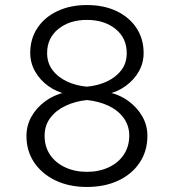

<svg xmlns="http://www.w3.org/2000/svg" viewBox="-20 -730 690 762"><path d="M325 12Q254 12 200 -14Q146 -40 115.5 -85.5Q85 -131 85 -190Q85 -232 105 -267.5Q125 -303 160 -328.5Q195 -354 240 -364H409Q454 -355 489 -329.5Q524 -304 544.5 -268.5Q565 -233 565 -191Q565 -131 534.5 -85Q504 -39 450 -13.5Q396 12 325 12ZM325 -48Q373 -48 411.5 -66Q450 -84 471.5 -116.5Q493 -149 493 -192Q493 -231 471 -261.5Q449 -292 411 -310Q373 -328 325 -333Q278 -328 240 -310Q202 -292 179.5 -262Q157 -232 157 -191Q157 -148 178.5 -116Q200 -84 238.5 -66Q277 -48 325 -48ZM325 -386Q369 -390 405 -407Q441 -424 462 -452Q483 -480 483 -519Q483 -579 438.5 -615Q394 -651 325 -651Q256 -651 211.5 -615Q167 -579 167 -519Q167 -481 188 -452.5Q209 -424 245 -407Q281 -390 325 -386ZM246 -356Q204 -365 171 -389Q138 -413 119 -447Q100 -481 100 -520Q100 -576 128.5 -619Q157 -662 208 -686Q259 -710 325 -710Q392 -710 442.5 -686Q493 -662 521.5 -619Q550 -576 550 -520Q550 -480 531 -446.5Q512 -413 479 -389Q446 -365 404 -356Z"/></svg>

Font: Azeret Mono Thin ExtraLight
Style: Regular
Weight: 250
Version: Version 1.002